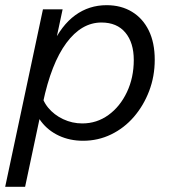

<svg xmlns="http://www.w3.org/2000/svg" viewBox="-28 -528 665 742"><path d="M-8 194 138 -492H214L185 -356L173 -352Q209 -430 262.5 -469Q316 -508 384 -508Q440 -508 482 -482.5Q524 -457 547 -410Q570 -363 570 -297Q570 -233 548.5 -176.5Q527 -120 489.5 -76.5Q452 -33 401.5 -8.5Q351 16 293 16Q242 16 200 -3.5Q158 -23 131 -58.5Q104 -94 98 -140L130 -176Q135 -140 158 -112Q181 -84 216 -67.5Q251 -51 290 -51Q346 -51 391 -83.5Q436 -116 462.5 -172Q489 -228 489 -296Q489 -363 456.5 -402Q424 -441 364 -441Q287 -441 228.5 -362Q170 -283 138 -131L69 194Z"/></svg>

Font: Wix Madefor Text
Style: Italic
Weight: 400
Italic angle: -12°
Designer: Dalton Maag Ltd
Foundry: Dalton Maag Ltd
Version: Version 3.100